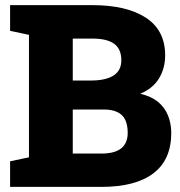

<svg xmlns="http://www.w3.org/2000/svg" viewBox="-20 -731 703 751"><path d="M377.4 0H19.5V-100.1L93.3 -115.7V-594.7L19.5 -610.4V-710.9H341.3Q475.6 -710.9 550.8 -661.6Q626 -612.3 626 -514.6Q626 -464.4 602.1 -424.6Q578.1 -384.8 528.3 -364.3Q570.8 -354.5 597.7 -333Q624.5 -310.5 637.2 -279.1Q649.9 -247.6 649.9 -210.9Q649.9 -106.4 580.1 -53.2Q510.3 0 377.4 0ZM341.3 -580.1H264.6V-416H334Q454.6 -416 454.6 -495.1Q454.6 -539.6 426.5 -559.8Q398.4 -580.1 341.3 -580.1ZM385.7 -302.7H264.6V-130.4H377.4Q479.5 -130.4 479.5 -211.4Q479.5 -241.7 469.7 -262.7Q450.2 -302.7 385.7 -302.7Z"/></svg>

Font: Suwannaphum Black
Style: Regular
Weight: 900
Designer: Danh Hong
Version: Version 8.002; ttfautohint (v1.8.3)